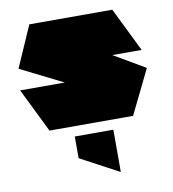

<svg xmlns="http://www.w3.org/2000/svg" viewBox="-87 -606 847 941"><g transform="rotate(-10 337.0 -135.0)"><path d="M148 -311 122 -530H535L642 -312V-311ZM384 -149 32 -325 122 -530 652 -220V-219ZM129 0 22 -218V-219H652L545 0ZM437 260 246 158V50H438V260Z"/></g></svg>

Font: Foldit Black
Style: Regular
Weight: 900
Version: Version 1.003